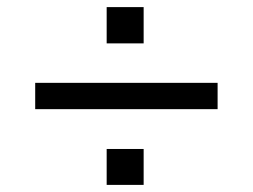

<svg xmlns="http://www.w3.org/2000/svg" viewBox="-20 -555 711 540"><path d="M79 -248V-322H592V-248ZM280 -35V-136H384V-35ZM280 -433V-535H384V-433Z"/></svg>

Font: Nunito Sans 7pt SemiExpanded Medium
Style: Regular
Weight: 500
Width: 6
Designer: Vernon Adams
Foundry: Vernon Adams
Version: Version 3.101;gftools[0.9.27]